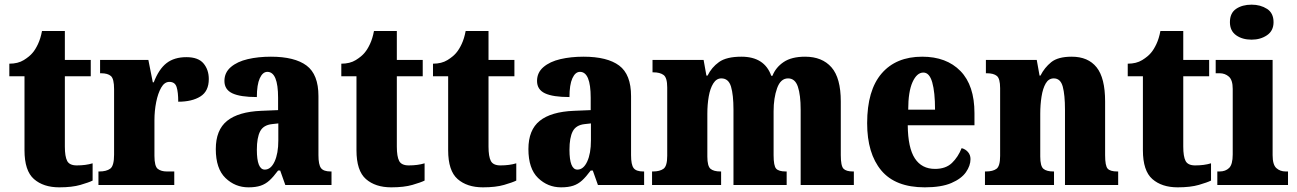

<svg xmlns="http://www.w3.org/2000/svg" viewBox="-20 -793 5559 823"><path d="M234 10Q166 10 125.5 -25.5Q85 -61 85 -149V-466H20V-520Q57 -520 82 -535.5Q107 -551 120 -567Q132 -581 143 -604.5Q154 -628 160 -660H258V-536H369V-466H258V-165Q258 -122 268 -103Q278 -84 309 -84Q348 -84 377 -93V-19Q361 -11 325 -0.5Q289 10 234 10Z M402 0V-58H406Q436 -58 452.5 -70Q469 -82 469 -130V-411Q469 -455 455.5 -467Q442 -479 413 -479H409V-536H616L635 -440H639Q661 -497 694 -522.5Q727 -548 779 -548Q830 -548 852.5 -521Q875 -494 875 -454Q875 -402 839 -379.5Q803 -357 744 -357Q744 -398 737 -420Q730 -442 706 -442Q685 -442 671 -417.5Q657 -393 649.5 -355.5Q642 -318 642 -277V-125Q642 -80 656.5 -69Q671 -58 695 -58H727V0Z M1045 10Q988 10 946.5 -30Q905 -70 905 -154Q905 -236 953.5 -275Q1002 -314 1100 -318L1172 -321V-374Q1172 -485 1126 -485Q1106 -485 1093.5 -457.5Q1081 -430 1081 -377Q1010 -377 976 -393Q942 -409 942 -446Q942 -482 969.5 -505.5Q997 -529 1042 -539.5Q1087 -550 1141 -550Q1243 -550 1294 -512Q1345 -474 1345 -381V-128Q1345 -87 1356 -72.5Q1367 -58 1397 -58H1401V0H1203L1181 -62H1172Q1152 -35 1135 -19.5Q1118 -4 1097 3Q1076 10 1045 10ZM1115 -66Q1141 -66 1157 -100.5Q1173 -135 1173 -191V-264L1146 -261Q1109 -257 1095 -230Q1081 -203 1081 -151Q1081 -66 1115 -66Z M1657 10Q1589 10 1548.5 -25.5Q1508 -61 1508 -149V-466H1443V-520Q1480 -520 1505 -535.5Q1530 -551 1543 -567Q1555 -581 1566 -604.5Q1577 -628 1583 -660H1681V-536H1792V-466H1681V-165Q1681 -122 1691 -103Q1701 -84 1732 -84Q1771 -84 1800 -93V-19Q1784 -11 1748 -0.5Q1712 10 1657 10Z M2050 10Q1982 10 1941.5 -25.5Q1901 -61 1901 -149V-466H1836V-520Q1873 -520 1898 -535.5Q1923 -551 1936 -567Q1948 -581 1959 -604.5Q1970 -628 1976 -660H2074V-536H2185V-466H2074V-165Q2074 -122 2084 -103Q2094 -84 2125 -84Q2164 -84 2193 -93V-19Q2177 -11 2141 -0.5Q2105 10 2050 10Z M2385 10Q2328 10 2286.5 -30Q2245 -70 2245 -154Q2245 -236 2293.5 -275Q2342 -314 2440 -318L2512 -321V-374Q2512 -485 2466 -485Q2446 -485 2433.5 -457.5Q2421 -430 2421 -377Q2350 -377 2316 -393Q2282 -409 2282 -446Q2282 -482 2309.5 -505.5Q2337 -529 2382 -539.5Q2427 -550 2481 -550Q2583 -550 2634 -512Q2685 -474 2685 -381V-128Q2685 -87 2696 -72.5Q2707 -58 2737 -58H2741V0H2543L2521 -62H2512Q2492 -35 2475 -19.5Q2458 -4 2437 3Q2416 10 2385 10ZM2455 -66Q2481 -66 2497 -100.5Q2513 -135 2513 -191V-264L2486 -261Q2449 -257 2435 -230Q2421 -203 2421 -151Q2421 -66 2455 -66Z M2775 0V-58H2779Q2808 -58 2824 -69.5Q2840 -81 2840 -125V-418Q2840 -460 2824.5 -471.5Q2809 -483 2780 -483H2777V-536H2996L3008 -469H3013Q3030 -504 3062 -527Q3094 -550 3158 -550Q3257 -550 3286 -468H3291Q3305 -504 3339 -527Q3373 -550 3431 -550Q3504 -550 3544 -504.5Q3584 -459 3584 -358V-128Q3584 -82 3595.5 -70Q3607 -58 3636 -58H3640V0H3412V-323Q3412 -386 3400 -421.5Q3388 -457 3358 -457Q3326 -457 3311 -415Q3296 -373 3296 -316V-128Q3296 -82 3307 -70Q3318 -58 3348 -58H3352V0H3124V-323Q3124 -386 3113.5 -421.5Q3103 -457 3072 -457Q3051 -457 3037.5 -435.5Q3024 -414 3018 -379.5Q3012 -345 3012 -305V-122Q3012 -81 3025.5 -69.5Q3039 -58 3068 -58H3071V0Z M3944 10Q3818 10 3757.5 -62.5Q3697 -135 3697 -265Q3697 -406 3759 -478Q3821 -550 3933 -550Q4037 -550 4097 -488.5Q4157 -427 4157 -308V-256H3871Q3872 -159 3901.5 -114Q3931 -69 3988 -69Q4034 -69 4060.5 -94.5Q4087 -120 4102 -158Q4118 -154 4129 -141.5Q4140 -129 4140 -111Q4140 -83 4120.5 -55Q4101 -27 4058 -8.5Q4015 10 3944 10ZM3988 -323Q3988 -398 3976 -440Q3964 -482 3938 -482Q3910 -482 3891.5 -441Q3873 -400 3873 -323Z M4202 0V-58H4206Q4236 -58 4251.5 -69.5Q4267 -81 4267 -125V-415Q4267 -456 4253 -467.5Q4239 -479 4210 -479H4206V-536H4424L4436 -469H4440Q4457 -503 4486 -526.5Q4515 -550 4574 -550Q4644 -550 4680.5 -504.5Q4717 -459 4717 -358V-128Q4717 -82 4728 -70Q4739 -58 4769 -58H4773V0H4545V-323Q4545 -386 4535.5 -421.5Q4526 -457 4497 -457Q4475 -457 4462.5 -435.5Q4450 -414 4444.5 -379Q4439 -344 4439 -305V-122Q4439 -81 4452.5 -69.5Q4466 -58 4495 -58H4498V0Z M5028 10Q4960 10 4919.5 -25.5Q4879 -61 4879 -149V-466H4814V-520Q4851 -520 4876 -535.5Q4901 -551 4914 -567Q4926 -581 4937 -604.5Q4948 -628 4954 -660H5052V-536H5163V-466H5052V-165Q5052 -122 5062 -103Q5072 -84 5103 -84Q5142 -84 5171 -93V-19Q5155 -11 5119 -0.5Q5083 10 5028 10Z M5345 -623Q5305 -623 5278.5 -642Q5252 -661 5252 -698Q5252 -737 5278.5 -755Q5305 -773 5345 -773Q5383 -773 5411 -755Q5439 -737 5439 -698Q5439 -661 5411 -642Q5383 -623 5345 -623ZM5198 0V-58H5208Q5233 -58 5248.5 -73Q5264 -88 5264 -131V-412Q5264 -450 5247.5 -464.5Q5231 -479 5208 -479H5191V-536H5435V-128Q5435 -87 5451 -72.5Q5467 -58 5491 -58H5501V0Z"/></svg>

Font: Noto Serif Lao Condensed Black
Style: Regular
Weight: 900
Width: 3
Designer: Monotype Design Team
Foundry: Monotype Imaging Inc.
Version: Version 2.003; ttfautohint (v1.8.4.7-5d5b)